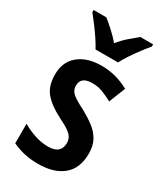

<svg xmlns="http://www.w3.org/2000/svg" viewBox="-195 -934 786 925"><g transform="rotate(30 198.5 -471.0)"><path d="M367 -248Q367 -166 317 -124.5Q267 -83 180 -83Q136 -83 101.5 -91Q67 -99 35 -114V-223Q65 -205 103 -192Q141 -179 179 -179Q215 -179 232.5 -194.5Q250 -210 250 -238Q250 -254 244 -267Q238 -280 218.5 -294.5Q199 -309 158 -329Q97 -360 66 -397Q35 -434 35 -498Q35 -568 82.5 -607Q130 -646 210 -646Q290 -646 362 -606L326 -515Q298 -530 271.5 -540.5Q245 -551 212 -551Q149 -551 149 -501Q149 -486 156 -473.5Q163 -461 183 -447.5Q203 -434 241 -415Q277 -395 305.5 -373Q334 -351 350.5 -321.5Q367 -292 367 -248ZM144 -699Q133 -720 115 -747Q97 -774 77 -800.5Q57 -827 41 -847V-859H112Q132 -843 157.5 -820Q183 -797 206 -770Q230 -799 254 -819.5Q278 -840 301 -859H372V-847Q356 -828 336 -801.5Q316 -775 298 -748Q280 -721 269 -699Z"/></g></svg>

Font: Noto Sans Kannada UI Condensed SemiBold
Style: Regular
Weight: 600
Width: 3
Designer: Jelle Bosma - Monotype Design Team
Foundry: Monotype Imaging Inc.
Version: Version 2.005; ttfautohint (v1.8.4.7-5d5b)